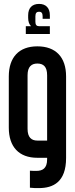

<svg xmlns="http://www.w3.org/2000/svg" viewBox="-20 -807 386 982"><path d="M180 -787C144 -787 124 -766 124 -729V-716C124 -697 129 -682 139 -673H112V-633H235V-673H180C168 -673 161 -679 161 -695C161 -709 161 -724 161 -724C161 -741 168 -747 180 -747C191 -747 198 -741 198 -724V-711H235V-729C235 -766 215 -787 180 -787ZM171 -570C77 -570 25 -514 25 -416V-154C25 -56 77 0 171 0H221V8C221 55 197 67 166 67C156 67 143 67 133 66V153C149 155 162 155 179 155C252 155 318 124 318 1V-416C318 -514 266 -570 171 -570ZM221 -88H171C141 -88 121 -104 121 -148V-422C121 -466 141 -482 171 -482C202 -482 221 -466 221 -422Z"/></svg>

Font: Modon Arabic
Style: Bold
Weight: 700
Designer: Ahmedzaza
Foundry: Ahmedzaza
Version: Version 2.010